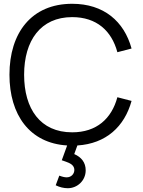

<svg xmlns="http://www.w3.org/2000/svg" viewBox="-20 -755 756 1015"><path d="M338.5 240C389 240 433 199.5 433 145.5C433 104 410.5 76 372.5 59.5L389 14C540.5 4.5 638 -85.5 675.5 -221.5L600.5 -241C570 -127.5 490.5 -55.5 361.5 -55.5C192.5 -55.5 107.5 -180 107.5 -360C107.5 -540 194.5 -664.5 361.5 -664.5C490.5 -664.5 570 -592.5 600.5 -479L675.5 -498.5C636 -642.5 528.5 -735 361.5 -735C146.5 -735 30 -581.5 30 -360C30 -148 136.5 2 335 14L306.5 92.5C308 93 309 93 310.5 93.5C324.5 98 335.5 102.5 344 106C360.5 113.5 373 125 373 143.5C373 164 357 182.5 332.5 182.5C322 182.5 309 179.5 293.5 173.5L274.5 224.5C296 235 317.5 240 338.5 240Z"/></svg>

Font: Vela Sans
Style: Regular
Weight: 400
Designer: Principal design: Mikhail Sharanda - project Manrope.
Design modification: Ravid Balaliev
Foundry: Mikhail Sharanda
Version: Version 1.001